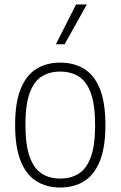

<svg xmlns="http://www.w3.org/2000/svg" viewBox="-20 -828 538 857"><path d="M249 9Q188.5 9 143.2 -18.8Q98 -46.5 72.8 -108Q47.5 -169.5 47.5 -270Q47.5 -370.5 72.5 -431.8Q97.5 -493 142.8 -520.8Q188 -548.5 249 -548.5Q309.5 -548.5 355 -521Q400.5 -493.5 425.5 -432.2Q450.5 -371 450.5 -270Q450.5 -170 425.5 -108.5Q400.5 -47 355.2 -19Q310 9 249 9ZM249 -31Q296.5 -31 331.2 -52.8Q366 -74.5 385.2 -126.2Q404.5 -178 404.5 -268.5Q404.5 -360.5 385.2 -412.8Q366 -465 331.2 -486.8Q296.5 -508.5 249 -508.5Q201.5 -508.5 166.8 -487Q132 -465.5 112.8 -413.8Q93.5 -362 93.5 -272Q93.5 -180 112.8 -127.2Q132 -74.5 166.8 -52.8Q201.5 -31 249 -31ZM229.5 -630.5 319.5 -808H367.5L268.5 -630.5Z"/></svg>

Font: Encode Sans SmCnd XLt
Style: Regular
Weight: 200
Width: 4
Designer: Multiple Designers
Foundry: Impallari Type
Version: Version 3.002; ttfautohint (v1.8.3) -l 8 -r 50 -G 200 -x 14 